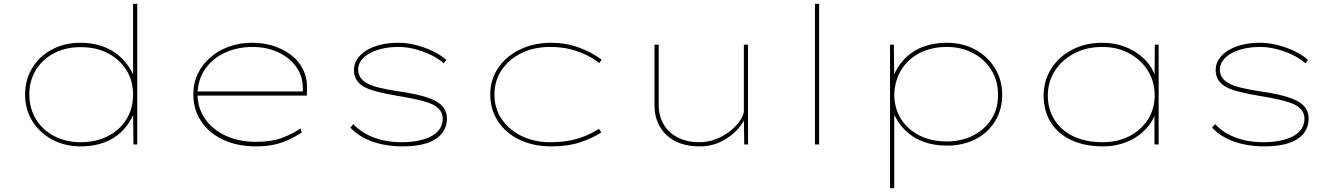

<svg xmlns="http://www.w3.org/2000/svg" viewBox="-20 -760 7020 1010"><path d="M405 10Q321 10 255 -25.5Q189 -61 150.5 -122.5Q112 -184 112 -262Q112 -341 149.5 -402.5Q187 -464 253 -499.5Q319 -535 404 -535Q454 -535 498 -523Q542 -511 578.5 -487.5Q615 -464 643.5 -428Q672 -392 691 -344H680V-740H702V0H682L680 -181L692 -183Q674 -133 645.5 -96.5Q617 -60 580.5 -36.5Q544 -13 499.5 -1.5Q455 10 405 10ZM404 -12Q485 -12 547 -43.5Q609 -75 644.5 -131.5Q680 -188 680 -264Q680 -335 645.5 -390.5Q611 -446 549.5 -479Q488 -512 404 -512Q326 -512 265 -480.5Q204 -449 169 -392Q134 -335 134 -262Q135 -188 170 -131.5Q205 -75 266.5 -43.5Q328 -12 404 -12Z M1327 10Q1227 10 1152.5 -25.5Q1078 -61 1037.5 -123Q997 -185 997 -263Q997 -324 1021.5 -374Q1046 -424 1088.5 -460Q1131 -496 1186.5 -515.5Q1242 -535 1306 -535Q1367 -535 1420 -518Q1473 -501 1513 -469.5Q1553 -438 1575 -393Q1597 -348 1595 -291L1594 -257H1009V-279H1583L1573 -270V-295Q1573 -361 1537 -410Q1501 -459 1441 -486Q1381 -513 1309 -513Q1230 -513 1164 -483Q1098 -453 1059 -396.5Q1020 -340 1019 -263Q1020 -191 1059 -134.5Q1098 -78 1167.5 -46Q1237 -14 1326 -14Q1409 -14 1464.5 -35Q1520 -56 1561 -85L1567 -63Q1532 -40 1497 -24Q1462 -8 1421.5 1Q1381 10 1327 10Z M2099 10Q2009 10 1937 -16Q1865 -42 1823 -89L1839 -107Q1880 -62 1945.5 -37Q2011 -12 2092 -12Q2145 -12 2185.5 -21Q2226 -30 2253 -45.5Q2280 -61 2294.5 -84Q2309 -107 2309 -136Q2309 -183 2257 -210Q2232 -222 2186 -233.5Q2140 -245 2075 -255Q2010 -266 1963.5 -278Q1917 -290 1892 -305Q1867 -320 1854.5 -341.5Q1842 -363 1842 -392Q1842 -424 1859.5 -450Q1877 -476 1908 -495Q1939 -514 1981.5 -524.5Q2024 -535 2075 -535Q2120 -535 2166 -523.5Q2212 -512 2254.5 -492Q2297 -472 2328 -445L2314 -427Q2285 -453 2245 -472Q2205 -491 2161.5 -502Q2118 -513 2076 -513Q2030 -513 1991 -504Q1952 -495 1923.5 -479Q1895 -463 1879.5 -441.5Q1864 -420 1864 -394Q1864 -371 1875.5 -353Q1887 -335 1909 -323Q1933 -309 1976 -298.5Q2019 -288 2079 -279Q2150 -269 2199.5 -255.5Q2249 -242 2276 -226Q2304 -210 2317.5 -188Q2331 -166 2331 -137Q2331 -91 2304 -57.5Q2277 -24 2225.5 -7Q2174 10 2099 10Z M2881 10Q2786 10 2713 -25Q2640 -60 2599.5 -122Q2559 -184 2559 -263Q2559 -341 2600.5 -402.5Q2642 -464 2715 -499.5Q2788 -535 2881 -535Q2956 -535 3024 -510.5Q3092 -486 3145 -446L3132 -428Q3107 -449 3069 -468.5Q3031 -488 2982.5 -500.5Q2934 -513 2873 -513Q2788 -513 2722 -480Q2656 -447 2618.5 -391Q2581 -335 2581 -263Q2581 -187 2621 -130.5Q2661 -74 2727 -43Q2793 -12 2873 -12Q2938 -12 2985.5 -22.5Q3033 -33 3068.5 -49Q3104 -65 3131 -82L3143 -63Q3094 -32 3030.5 -11Q2967 10 2881 10Z M3661 10Q3585 10 3532 -17.5Q3479 -45 3451 -94Q3423 -143 3423 -205V-525H3445V-211Q3445 -148 3472.5 -103.5Q3500 -59 3548 -35.5Q3596 -12 3658 -12Q3708 -12 3751 -30Q3794 -48 3826 -75Q3858 -102 3875.5 -129.5Q3893 -157 3893 -175V-525H3915V0H3895L3893 -153L3906 -157Q3895 -118 3860 -79.5Q3825 -41 3774 -15.5Q3723 10 3661 10Z M4267 0V-740H4289V0Z M4662 230V-525H4682L4684 -343L4673 -342Q4697 -408 4739 -451Q4781 -494 4837.5 -514.5Q4894 -535 4960 -535Q5044 -535 5109.5 -499.5Q5175 -464 5213.5 -402Q5252 -340 5252 -262Q5252 -184 5215 -123Q5178 -62 5112 -28Q5046 6 4961 6Q4894 6 4838.5 -14Q4783 -34 4741 -75.5Q4699 -117 4673 -180H4684V230ZM4961 -16Q5038 -16 5099.5 -47.5Q5161 -79 5196 -134.5Q5231 -190 5230 -262Q5230 -336 5194.5 -392.5Q5159 -449 5098 -481Q5037 -513 4961 -513Q4879 -513 4817.5 -481Q4756 -449 4721 -392Q4686 -335 4684 -260Q4685 -191 4719 -135.5Q4753 -80 4815.5 -48Q4878 -16 4961 -16Z M5784 10Q5685 10 5614.5 -23.5Q5544 -57 5507 -117Q5470 -177 5470 -257Q5470 -336 5510 -399Q5550 -462 5620 -498.5Q5690 -535 5778 -535Q5839 -535 5889.5 -517Q5940 -499 5978 -468.5Q6016 -438 6038 -401Q6060 -364 6063 -327H6053L6055 -525H6075V0H6053V-188L6066 -203Q6061 -157 6036.5 -118.5Q6012 -80 5974 -51Q5936 -22 5887 -6Q5838 10 5784 10ZM5781 -12Q5860 -12 5921.5 -44Q5983 -76 6018.5 -131.5Q6054 -187 6054 -259Q6054 -330 6019 -387Q5984 -444 5921.5 -478.5Q5859 -513 5779 -513Q5695 -513 5630 -478.5Q5565 -444 5528.5 -386.5Q5492 -329 5492 -257Q5492 -186 5526.5 -130.5Q5561 -75 5625.5 -43.5Q5690 -12 5781 -12Z M6632 10Q6542 10 6470 -16Q6398 -42 6356 -89L6372 -107Q6413 -62 6478.5 -37Q6544 -12 6625 -12Q6678 -12 6718.5 -21Q6759 -30 6786 -45.5Q6813 -61 6827.5 -84Q6842 -107 6842 -136Q6842 -183 6790 -210Q6765 -222 6719 -233.5Q6673 -245 6608 -255Q6543 -266 6496.5 -278Q6450 -290 6425 -305Q6400 -320 6387.5 -341.5Q6375 -363 6375 -392Q6375 -424 6392.5 -450Q6410 -476 6441 -495Q6472 -514 6514.5 -524.5Q6557 -535 6608 -535Q6653 -535 6699 -523.5Q6745 -512 6787.5 -492Q6830 -472 6861 -445L6847 -427Q6818 -453 6778 -472Q6738 -491 6694.5 -502Q6651 -513 6609 -513Q6563 -513 6524 -504Q6485 -495 6456.5 -479Q6428 -463 6412.5 -441.5Q6397 -420 6397 -394Q6397 -371 6408.5 -353Q6420 -335 6442 -323Q6466 -309 6509 -298.5Q6552 -288 6612 -279Q6683 -269 6732.5 -255.5Q6782 -242 6809 -226Q6837 -210 6850.5 -188Q6864 -166 6864 -137Q6864 -91 6837 -57.5Q6810 -24 6758.5 -7Q6707 10 6632 10Z"/></svg>

Font: Lexend Tera Thin
Style: Regular
Weight: 250
Version: Version 1.007